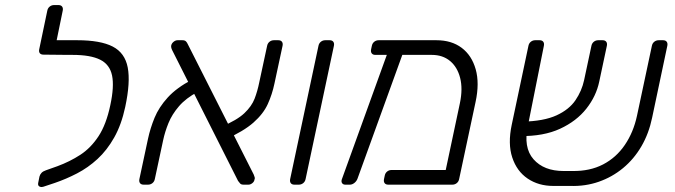

<svg xmlns="http://www.w3.org/2000/svg" viewBox="-20 -730 2668 759"><path d="M152 8Q142 11 135.5 7Q129 3 131 -7L136 -32Q138 -40 144 -46.5Q150 -53 162 -57L207 -73Q256 -91 297.5 -118Q339 -145 369.5 -191.5Q400 -238 416 -314Q432 -388 423 -431.5Q414 -475 376 -494Q338 -513 267 -513H233Q223 -513 218.5 -519Q214 -525 216 -535L219 -549Q221 -559 228.5 -565Q236 -571 246 -571H285Q377 -571 425.5 -546Q474 -521 485 -463Q496 -405 475 -307Q460 -237 431.5 -186.5Q403 -136 365.5 -101.5Q328 -67 284.5 -44.5Q241 -22 197 -7ZM250 -513 152 -514Q142 -514 137.5 -519.5Q133 -525 135 -535L167 -688Q169 -698 176.5 -704Q184 -710 194 -710H211Q221 -710 225.5 -704Q230 -698 228 -688L204 -571H266Z M943 0Q933 0 929 -5Q925 -10 921 -15L661 -531Q655 -543 657 -551Q659 -559 666.5 -565Q674 -571 682 -571H701Q711 -571 715.5 -566Q720 -561 722 -556L983 -40Q986 -33 987 -28.5Q988 -24 986 -20Q985 -12 977.5 -6Q970 0 962 0ZM548 0Q538 0 533.5 -6Q529 -12 531 -22L565 -181Q574 -223 591 -264.5Q608 -306 643 -344.5Q678 -383 739 -415L762 -367Q715 -342 687.5 -310Q660 -278 646 -243.5Q632 -209 625 -176L592 -22Q590 -12 582.5 -6Q575 0 565 0ZM869 -178 855 -229Q917 -255 946 -282.5Q975 -310 986.5 -340Q998 -370 1005 -405L1036 -549Q1038 -559 1045.5 -565Q1053 -571 1063 -571H1080Q1090 -571 1094.5 -565Q1099 -559 1097 -549L1065 -400Q1056 -357 1038.5 -318.5Q1021 -280 982 -245.5Q943 -211 869 -178Z M1144 0Q1134 0 1129.5 -6Q1125 -12 1127 -22L1239 -549Q1241 -559 1248.5 -565Q1256 -571 1266 -571H1283Q1293 -571 1297.5 -565Q1302 -559 1300 -549L1188 -22Q1186 -12 1178.5 -6Q1171 0 1161 0Z M1687 -513H1464Q1454 -513 1449.5 -519Q1445 -525 1447 -535L1450 -549Q1452 -559 1459.5 -565Q1467 -571 1477 -571H1705Q1765 -571 1805 -541Q1845 -511 1860.5 -456Q1876 -401 1860 -327L1795 -22Q1793 -12 1785.5 -6Q1778 0 1768 0H1515Q1505 0 1500.5 -6Q1496 -12 1498 -22L1501 -36Q1503 -46 1510.5 -52Q1518 -58 1528 -58H1742L1798 -322Q1810 -379 1799 -422Q1788 -465 1759 -489Q1730 -513 1687 -513ZM1345 0Q1336 0 1332 -6.5Q1328 -13 1332 -23L1516 -532Q1520 -542 1528.5 -547Q1537 -552 1545 -550L1561 -547Q1571 -546 1575 -539Q1579 -532 1574 -523L1393 -23Q1389 -13 1380.5 -6.5Q1372 0 1363 0Z M2243 -54Q2312 -53 2364 -80Q2416 -107 2450 -157Q2484 -207 2498 -272L2557 -549Q2559 -559 2566.5 -565Q2574 -571 2584 -571H2601Q2611 -571 2615.5 -565Q2620 -559 2618 -549L2558 -265Q2545 -202 2515.5 -151.5Q2486 -101 2443 -65.5Q2400 -30 2347 -11.5Q2294 7 2234 5H2167Q2109 5 2066 -24Q2023 -53 2005 -107.5Q1987 -162 2003 -237L2069 -549Q2071 -559 2078.5 -565Q2086 -571 2096 -571H2113Q2123 -571 2127.5 -565Q2132 -559 2130 -549L2067 -234Q2048 -147 2089 -100.5Q2130 -54 2208 -54ZM2036 -192 2045 -249Q2130 -251 2180 -274Q2230 -297 2255 -334Q2280 -371 2289 -413L2318 -549Q2320 -559 2327.5 -565Q2335 -571 2345 -571H2362Q2372 -571 2376.5 -565Q2381 -559 2379 -549L2349 -408Q2337 -350 2298 -300.5Q2259 -251 2194 -221Q2129 -191 2036 -192Z"/></svg>

Font: Rubik Light
Style: Italic
Weight: 300
Italic angle: -12°
Designer: Hubert and Fischer
Foundry: Hubert and Fischer
Version: Version 2.300;gftools[0.9.30]